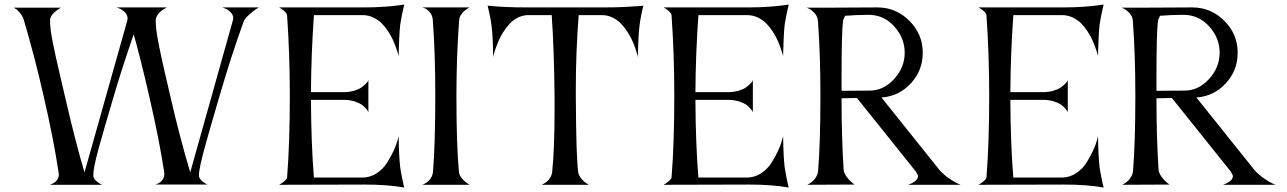

<svg xmlns="http://www.w3.org/2000/svg" viewBox="-20 -821 5710 852"><path d="M966.8 -788.1H1128.9Q1122.6 -784.7 1113 -778.3Q1103.5 -772 1085 -755.4Q1066.4 -738.8 1061 -725.1Q1003.4 -564.9 953.1 -391.1Q882.8 -152.8 870.6 -95.7Q862.8 -60.1 862.8 -43Q862.8 -31.7 872.3 -21.5Q881.8 -11.2 891.6 -6.8L900.9 -2H668.9Q670.4 -2.4 673.1 -3.2Q675.8 -3.9 682.9 -7.6Q689.9 -11.2 695.1 -15.9Q700.2 -20.5 704.6 -28.8Q709 -37.1 709 -46.9V-54.2Q688.5 -192.9 642.1 -394Q604.5 -558.6 573.2 -668.9Q517.6 -506.8 483.9 -391.1Q457.5 -301.3 446.3 -263.2Q435.1 -225.1 419.9 -170.2Q404.8 -115.2 399.4 -87.2Q394 -59.1 394 -43Q394 -31.7 403.8 -21.2Q413.6 -10.7 423.3 -5.9L433.1 -1H201.2Q202.6 -1.5 205.3 -2.4Q208 -3.4 215.1 -7.1Q222.2 -10.7 227.3 -15.4Q232.4 -20 236.8 -28.6Q241.2 -37.1 241.2 -46.9Q241.2 -47.9 240.7 -50.3Q240.2 -52.7 240.2 -54.2Q218.8 -198.7 173.8 -394Q133.8 -570.3 85.9 -731.9Q80.6 -749.5 69.1 -763.4Q57.6 -777.3 48.8 -782.2L40 -787.1H251Q249 -786.1 245.6 -784.2Q242.2 -782.2 233.9 -776.4Q225.6 -770.5 219.2 -764.4Q212.9 -758.3 207.5 -749.5Q202.1 -740.7 202.1 -731.9Q202.1 -712.4 204.8 -688.7Q207.5 -665 215.8 -625Q224.1 -585 229 -562.7Q233.9 -540.5 248.3 -478.5Q262.7 -416.5 268.1 -394Q315.4 -188 355 -56.2L544.9 -730Q545.9 -732.9 545.9 -740.2Q545.9 -754.9 533.9 -766.8Q522 -778.8 509.8 -783.2L498 -788.1H508.8H720.2Q718.3 -787.1 714.8 -785.4Q711.4 -783.7 702.9 -777.8Q694.3 -772 688 -765.6Q681.6 -759.3 676.3 -750Q670.9 -740.7 670.9 -731.9Q670.9 -717.8 672.4 -701.2Q673.8 -684.6 677.7 -661.1Q681.6 -637.7 685.1 -620.1Q688.5 -602.5 695.8 -569.1Q703.1 -535.6 707.3 -517.3Q711.4 -499 721.4 -456.3Q731.4 -413.6 735.8 -394Q778.3 -208.5 824.2 -56.2L1013.2 -730Q1015.1 -735.8 1015.1 -740.2Q1015.1 -754.9 1003.2 -766.8Q991.2 -778.8 979 -783.2Z M1749 -216.8Q1750 -128.9 1755.9 -79.1Q1758.3 -61 1762.9 -38.3Q1767.6 -15.6 1770.5 -2L1773.9 11.2Q1700.2 -2 1597.2 -2L1218.8 -1Q1251 -20 1253.9 -33.2Q1266.1 -185.5 1266.1 -397Q1266.1 -578.6 1253.9 -753.9Q1252.4 -761.7 1243.7 -770.3Q1234.9 -778.8 1226.6 -783.2L1218.8 -788.1H1597.2Q1643.1 -788.1 1687.3 -791.3Q1731.4 -794.4 1752.9 -797.9L1773.9 -800.8Q1761.7 -751 1755.9 -710.9Q1753.4 -689 1751.7 -654.1Q1750 -619.1 1749.5 -595.7L1749 -571.8Q1748 -575.7 1746.3 -582.3Q1744.6 -588.9 1738 -607.7Q1731.4 -626.5 1723.6 -643.8Q1715.8 -661.1 1702.1 -682.1Q1688.5 -703.1 1673.1 -718.3Q1657.7 -733.4 1635.7 -743.7Q1613.8 -753.9 1589.8 -753.9H1373Q1360.8 -578.6 1359.9 -412.1H1507.8Q1531.7 -412.6 1551.5 -418.5Q1571.3 -424.3 1582.5 -432.1Q1593.8 -439.9 1601.6 -447.5Q1609.4 -455.1 1612.3 -460.4L1614.7 -465.8V-323.2Q1613.8 -325.2 1611.8 -328.9Q1609.9 -332.5 1601.8 -341.6Q1593.8 -350.6 1583.3 -357.7Q1572.8 -364.7 1553.5 -370.8Q1534.2 -377 1511.7 -377.9H1359.9Q1360.8 -182.1 1373 -33.2H1590.8Q1623.5 -33.7 1651.9 -52.5Q1680.2 -71.3 1697.3 -98.4Q1714.4 -125.5 1726.8 -152.3Q1739.3 -179.2 1744.1 -198.2Z M1901.4 -58.1Q1911.6 -184.1 1911.6 -395Q1911.6 -588.9 1900.4 -733.9Q1898.9 -752.4 1887.5 -766.1Q1876 -779.8 1865.2 -784.2L1854.5 -788.1H2063.5L2060.5 -786.6Q2058.1 -785.2 2054.4 -782.7Q2050.8 -780.3 2045.9 -776.9Q2041 -773.4 2036.4 -768.8Q2031.7 -764.2 2027.8 -758.8Q2023.9 -753.4 2021 -746.6Q2018.1 -739.7 2017.6 -732.9Q2005.4 -573.2 2005.4 -395Q2005.4 -173.3 2016.6 -58.1Q2018.1 -43.5 2030 -29.1Q2042 -14.6 2053.2 -7.8L2064.5 -1H1853.5Q1855.5 -1.5 1858.4 -2.7Q1861.3 -3.9 1869.4 -8.8Q1877.4 -13.7 1883.5 -19.8Q1889.6 -25.9 1895 -36.1Q1900.4 -46.4 1901.4 -58.1Z M2659.2 -788.1Q2705.1 -788.1 2749 -790Q2793 -792 2814 -793.9L2835 -795.9Q2822.8 -747.1 2817.9 -707Q2814.9 -685.1 2813.2 -650.1Q2811.5 -615.2 2811 -591.8V-567.9Q2810.1 -571.8 2808.3 -578.4Q2806.6 -585 2800 -604.5Q2793.5 -624 2785.4 -641.6Q2777.3 -659.2 2763.7 -680.4Q2750 -701.7 2734.6 -717.3Q2719.2 -732.9 2697.5 -743.4Q2675.8 -753.9 2651.9 -753.9H2603H2547.9Q2535.2 -588.9 2535.2 -431.2V-393.1Q2536.6 -119.1 2545.9 -57.1Q2547.9 -42.5 2559.6 -28.3Q2571.3 -14.2 2582 -7.8L2592.8 -1H2382.8Q2384.8 -1.5 2387.5 -2.7Q2390.1 -3.9 2397.7 -8.8Q2405.3 -13.7 2411.4 -19.5Q2417.5 -25.4 2423.1 -35.4Q2428.7 -45.4 2430.2 -57.1Q2440.9 -158.2 2440.9 -338.9V-393.1Q2438.5 -607.9 2428.2 -753.9H2376H2318.8Q2295.9 -752.4 2275.4 -741.5Q2254.9 -730.5 2240 -713.9Q2225.1 -697.3 2212.6 -677.7Q2200.2 -658.2 2192.1 -638.9Q2184.1 -619.6 2178.5 -603.8Q2172.9 -587.9 2170.4 -578.1L2168 -567.9Q2168 -657.2 2161.1 -707Q2159.2 -724.6 2154.8 -746.8Q2150.4 -769 2147 -782.2L2144 -795.9Q2216.8 -788.1 2319.8 -788.1Z M3455.1 -216.8Q3456.1 -128.9 3461.9 -79.1Q3464.4 -61 3469 -38.3Q3473.6 -15.6 3476.6 -2L3480 11.2Q3406.2 -2 3303.2 -2L2924.8 -1Q2957 -20 2960 -33.2Q2972.2 -185.5 2972.2 -397Q2972.2 -578.6 2960 -753.9Q2958.5 -761.7 2949.7 -770.3Q2940.9 -778.8 2932.6 -783.2L2924.8 -788.1H3303.2Q3349.1 -788.1 3393.3 -791.3Q3437.5 -794.4 3459 -797.9L3480 -800.8Q3467.8 -751 3461.9 -710.9Q3459.5 -689 3457.8 -654.1Q3456.1 -619.1 3455.6 -595.7L3455.1 -571.8Q3454.1 -575.7 3452.4 -582.3Q3450.7 -588.9 3444.1 -607.7Q3437.5 -626.5 3429.7 -643.8Q3421.9 -661.1 3408.2 -682.1Q3394.5 -703.1 3379.2 -718.3Q3363.8 -733.4 3341.8 -743.7Q3319.8 -753.9 3295.9 -753.9H3079.1Q3066.9 -578.6 3065.9 -412.1H3213.9Q3237.8 -412.6 3257.6 -418.5Q3277.3 -424.3 3288.6 -432.1Q3299.8 -439.9 3307.6 -447.5Q3315.4 -455.1 3318.4 -460.4L3320.8 -465.8V-323.2Q3319.8 -325.2 3317.9 -328.9Q3315.9 -332.5 3307.9 -341.6Q3299.8 -350.6 3289.3 -357.7Q3278.8 -364.7 3259.5 -370.8Q3240.2 -377 3217.8 -377.9H3065.9Q3066.9 -182.1 3079.1 -33.2H3296.9Q3329.6 -33.7 3357.9 -52.5Q3386.2 -71.3 3403.3 -98.4Q3420.4 -125.5 3432.9 -152.3Q3445.3 -179.2 3450.2 -198.2Z M3842.8 -754.9H3817.4Q3784.2 -754.9 3730.5 -751Q3722.2 -737.3 3720.7 -726.1Q3714.4 -673.3 3714.4 -477.1V-418Q3730 -418 3772.2 -418.5Q3814.5 -418.9 3838.4 -418.9Q3900.9 -418.9 3947.8 -470.5Q3994.6 -522 3994.6 -586.9Q3994.6 -651.4 3950.2 -701.7Q3905.8 -752 3842.8 -754.9ZM4009.8 -1Q4011.7 -1.5 4014.6 -2.7Q4017.6 -3.9 4025.1 -7.6Q4032.7 -11.2 4038.6 -15.4Q4044.4 -19.5 4049.1 -25.9Q4053.7 -32.2 4053.7 -39.1Q4053.7 -43.9 4046.4 -55.2Q4045.4 -56.2 4045.4 -58.1L3782.7 -386.2L3714.4 -384.8Q3714.4 -212.9 3723.6 -67.9Q3725.1 -52.7 3737.3 -36.1Q3749.5 -19.5 3760.7 -10.7L3772.5 -2L3562.5 -1Q3564.5 -2 3567.4 -3.4Q3570.3 -4.9 3578.1 -10.5Q3585.9 -16.1 3592 -22.7Q3598.1 -29.3 3603.8 -39.8Q3609.4 -50.3 3610.4 -62Q3620.6 -189.9 3620.6 -395Q3620.6 -584 3609.4 -731Q3607.4 -748.5 3595 -762.5Q3582.5 -776.4 3571.3 -781.7L3559.6 -787.1H3678.7L3873.5 -788.1Q3956.1 -788.1 4015.4 -728.8Q4074.7 -669.4 4074.7 -586.9Q4074.7 -508.3 4022 -451.2Q3969.2 -394 3891.6 -388.2L4150.4 -64.9Q4169.4 -44.4 4192.6 -28.6Q4215.8 -12.7 4229.5 -6.8L4242.7 -1Z M4852.5 -216.8Q4853.5 -128.9 4859.4 -79.1Q4861.8 -61 4866.5 -38.3Q4871.1 -15.6 4874 -2L4877.4 11.2Q4803.7 -2 4700.7 -2L4322.3 -1Q4354.5 -20 4357.4 -33.2Q4369.6 -185.5 4369.6 -397Q4369.6 -578.6 4357.4 -753.9Q4356 -761.7 4347.2 -770.3Q4338.4 -778.8 4330.1 -783.2L4322.3 -788.1H4700.7Q4746.6 -788.1 4790.8 -791.3Q4835 -794.4 4856.4 -797.9L4877.4 -800.8Q4865.2 -751 4859.4 -710.9Q4856.9 -689 4855.2 -654.1Q4853.5 -619.1 4853 -595.7L4852.5 -571.8Q4851.6 -575.7 4849.9 -582.3Q4848.1 -588.9 4841.6 -607.7Q4835 -626.5 4827.1 -643.8Q4819.3 -661.1 4805.7 -682.1Q4792 -703.1 4776.6 -718.3Q4761.2 -733.4 4739.3 -743.7Q4717.3 -753.9 4693.4 -753.9H4476.6Q4464.4 -578.6 4463.4 -412.1H4611.3Q4635.3 -412.6 4655 -418.5Q4674.8 -424.3 4686 -432.1Q4697.3 -439.9 4705.1 -447.5Q4712.9 -455.1 4715.8 -460.4L4718.3 -465.8V-323.2Q4717.3 -325.2 4715.3 -328.9Q4713.4 -332.5 4705.3 -341.6Q4697.3 -350.6 4686.8 -357.7Q4676.3 -364.7 4657 -370.8Q4637.7 -377 4615.2 -377.9H4463.4Q4464.4 -182.1 4476.6 -33.2H4694.3Q4727.1 -33.7 4755.4 -52.5Q4783.7 -71.3 4800.8 -98.4Q4817.9 -125.5 4830.3 -152.3Q4842.8 -179.2 4847.7 -198.2Z M5240.2 -754.9H5214.8Q5181.6 -754.9 5127.9 -751Q5119.6 -737.3 5118.2 -726.1Q5111.8 -673.3 5111.8 -477.1V-418Q5127.4 -418 5169.7 -418.5Q5211.9 -418.9 5235.8 -418.9Q5298.3 -418.9 5345.2 -470.5Q5392.1 -522 5392.1 -586.9Q5392.1 -651.4 5347.7 -701.7Q5303.2 -752 5240.2 -754.9ZM5407.2 -1Q5409.2 -1.5 5412.1 -2.7Q5415 -3.9 5422.6 -7.6Q5430.2 -11.2 5436 -15.4Q5441.9 -19.5 5446.5 -25.9Q5451.2 -32.2 5451.2 -39.1Q5451.2 -43.9 5443.8 -55.2Q5442.9 -56.2 5442.9 -58.1L5180.2 -386.2L5111.8 -384.8Q5111.8 -212.9 5121.1 -67.9Q5122.6 -52.7 5134.8 -36.1Q5147 -19.5 5158.2 -10.7L5169.9 -2L4960 -1Q4961.9 -2 4964.8 -3.4Q4967.8 -4.9 4975.6 -10.5Q4983.4 -16.1 4989.5 -22.7Q4995.6 -29.3 5001.2 -39.8Q5006.8 -50.3 5007.8 -62Q5018.1 -189.9 5018.1 -395Q5018.1 -584 5006.8 -731Q5004.9 -748.5 4992.4 -762.5Q4980 -776.4 4968.8 -781.7L4957 -787.1H5076.2L5271 -788.1Q5353.5 -788.1 5412.8 -728.8Q5472.2 -669.4 5472.2 -586.9Q5472.2 -508.3 5419.4 -451.2Q5366.7 -394 5289.1 -388.2L5547.9 -64.9Q5566.9 -44.4 5590.1 -28.6Q5613.3 -12.7 5627 -6.8L5640.1 -1Z"/></svg>

Font: Anticva
Style: Regular
Weight: 400
Version: Version 1.000